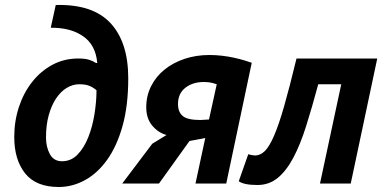

<svg xmlns="http://www.w3.org/2000/svg" viewBox="-20 -734 1529 768"><path d="M293 -500Q320 -500 336 -495Q352 -490 364 -482H369Q363 -554 312.5 -589Q262 -624 183 -623L203 -714Q351 -718 422 -641.5Q493 -565 493 -421Q493 -311 470 -229.5Q447 -148 408 -94Q369 -40 319 -13Q269 14 215 14Q124 14 80.5 -40.5Q37 -95 37 -186Q37 -249 55.5 -305.5Q74 -362 108 -405.5Q142 -449 189 -474.5Q236 -500 293 -500ZM366 -373Q352 -385 336.5 -391Q321 -397 297 -397Q271 -397 247 -382.5Q223 -368 204.5 -340.5Q186 -313 175 -273.5Q164 -234 164 -184Q164 -146 179.5 -117.5Q195 -89 228 -89Q265 -89 291 -116.5Q317 -144 333.5 -186Q350 -228 358 -278Q366 -328 366 -373Z M801 -182 738 -170 616 0H469L589 -159L646 -194Q613 -203 589 -231.5Q565 -260 565 -305Q565 -351 584.5 -389.5Q604 -428 638 -455.5Q672 -483 718 -498.5Q764 -514 818 -514Q843 -514 868.5 -511Q894 -508 916.5 -503Q939 -498 957.5 -492.5Q976 -487 987 -483L885 0H762ZM816 -256 847 -397Q842 -399 828.5 -402.5Q815 -406 795 -406Q751 -406 721.5 -383Q692 -360 692 -318Q692 -286 711 -270Q730 -254 781 -254Z M1345 -397H1253Q1228 -304 1204.5 -229.5Q1181 -155 1153 -102.5Q1125 -50 1090.5 -22Q1056 6 1010 6Q956 6 935 -9L973 -117Q990 -112 1002 -112Q1022 -113 1039.5 -130Q1057 -147 1076 -190.5Q1095 -234 1116.5 -309Q1138 -384 1166 -500H1489L1383 0H1260Z"/></svg>

Font: PT Sans
Style: Bold Italic
Weight: 700
Italic angle: -12°
Designer: A.Korolkova, O.Umpeleva, V.Yefimov
Foundry: ParaType Ltd
Version: Version 2.003W OFL